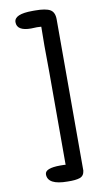

<svg xmlns="http://www.w3.org/2000/svg" viewBox="-93 -803 481 912"><g transform="rotate(-10 148.0 -346.5)"><path d="M44 -721Q44 -679 112 -679L140 -680Q153 -680 161 -679L160 -587L161 -457V-13Q158 -14 136 -14Q61 -14 61 16Q61 67 157 67Q196 68 216 61Q236 54 239 29V-701Q239 -735 218 -747.5Q197 -760 145 -760H133Q44 -760 44 -721Z"/></g></svg>

Font: Patrick Hand SC
Style: Regular
Weight: 400
Designer: Patrick Wagesreiter
Foundry: Patrick Wagesreiter
Version: Version 2.001; ttfautohint (v1.8.2)